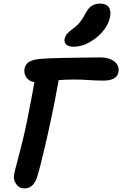

<svg xmlns="http://www.w3.org/2000/svg" viewBox="-20 -1027 675 1060"><path d="M114 13Q86 13 69 -11Q52 -35 58 -65Q61 -82 73 -126Q85 -170 100 -230Q115 -290 128 -353Q142 -424 152 -475.5Q162 -527 168.5 -564.5Q175 -602 180 -632L313 -638Q310 -619 303 -579.5Q296 -540 285 -482.5Q274 -425 258 -352Q244 -285 229.5 -223.5Q215 -162 203.5 -116.5Q192 -71 185 -50Q176 -22 159.5 -4.5Q143 13 114 13ZM175 -574Q155 -574 140.5 -584.5Q126 -595 119 -611.5Q112 -628 115 -646Q120 -674 143 -687Q166 -700 218 -703Q232 -704 265.5 -705.5Q299 -707 343.5 -707.5Q388 -708 436 -709Q484 -710 530 -710Q572 -710 596 -697.5Q620 -685 629 -667Q638 -649 634 -629Q630 -605 608.5 -593.5Q587 -582 553 -582Q514 -582 471 -585Q428 -588 392 -588Q346 -588 302.5 -584.5Q259 -581 225.5 -577.5Q192 -574 175 -574ZM387 -769Q358 -769 345.5 -781.5Q333 -794 337 -813Q341 -829 351 -841Q361 -853 382 -868Q409 -888 423 -906.5Q437 -925 452 -953Q469 -985 488.5 -996Q508 -1007 532 -1007Q566 -1007 580 -988Q594 -969 588 -935Q579 -890 546.5 -852.5Q514 -815 471.5 -792Q429 -769 387 -769Z"/></svg>

Font: Shantell Sans SemiBold
Style: Italic
Weight: 600
Italic angle: -11°
Designer: Stephen Nixon, Anya Danilova, Shantell Martin
Foundry: Arrow Type
Version: Version 1.011;[c5ecc13dd]